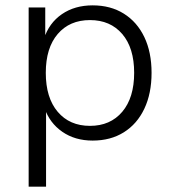

<svg xmlns="http://www.w3.org/2000/svg" viewBox="-20 -517 643 717"><path d="M87 180V-489H149V-372H144Q163 -431 211 -464Q259 -497 326 -497Q393 -497 442.5 -466Q492 -435 519 -378.5Q546 -322 546 -245Q546 -168 519 -111Q492 -54 442.5 -23Q393 8 326 8Q260 8 212.5 -25Q165 -58 146 -114H152V180ZM316 -47Q392 -47 436.5 -99.5Q481 -152 481 -245Q481 -338 436.5 -390Q392 -442 316 -442Q240 -442 195.5 -390Q151 -338 151 -245Q151 -152 195.5 -99.5Q240 -47 316 -47Z"/></svg>

Font: Nunito Sans 10pt Light
Style: Regular
Weight: 300
Designer: Vernon Adams
Foundry: Vernon Adams
Version: Version 3.101;gftools[0.9.27]